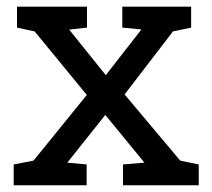

<svg xmlns="http://www.w3.org/2000/svg" viewBox="-20 -548 627 568"><path d="M20.5 0V-61.5L79.1 -72.8L236.8 -267.1L82.5 -455.1L30.3 -466.3V-528.3H237.3V-466.3L184.6 -460.4L293 -325.7L398.4 -460.9L341.8 -466.3V-528.3H545.4V-466.3L491.7 -455.1L348.6 -268.6L513.2 -72.8L567.9 -61.5V0H343.8V-61.5L407.2 -66.9L291.5 -208L179.2 -66.9L236.3 -61.5V0Z"/></svg>

Font: Hanuman
Style: Regular
Weight: 400
Designer: Danh Hong
Foundry: Danh Hong
Version: Version 9.000